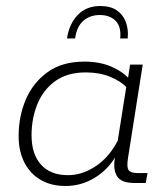

<svg xmlns="http://www.w3.org/2000/svg" viewBox="-20 -609 555 639"><path d="M198 10Q150 10 115 -10.5Q80 -31 61 -68.5Q42 -106 42 -156Q42 -222 66 -278Q90 -334 138.5 -369Q187 -404 261 -404Q312 -404 351 -387Q390 -370 411 -345L405 -342L413 -394H455L406 -83Q401 -53 408 -43Q415 -33 439 -33H471L465 0H427Q385 0 370.5 -21Q356 -42 362 -81L367 -109L371 -99Q344 -48 298 -19Q252 10 198 10ZM206 -26Q255 -26 301 -57.5Q347 -89 376 -149L370 -129L402 -331L403 -317Q382 -339 346.5 -353.5Q311 -368 266 -368Q203 -368 163 -338.5Q123 -309 104 -261.5Q85 -214 85 -159Q85 -96 116.5 -61Q148 -26 206 -26ZM203 -481Q210 -529 238.5 -559Q267 -589 314 -589Q347 -589 368 -575Q389 -561 398.5 -536.5Q408 -512 405 -481H380Q384 -520 365 -539.5Q346 -559 312 -559Q279 -559 257 -539.5Q235 -520 230 -481Z"/></svg>

Font: Rokkitt SemiBold ExtraLight
Style: Italic
Weight: 250
Italic angle: -9°
Version: Version 3.103